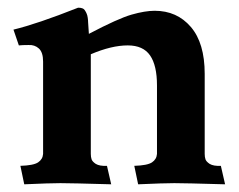

<svg xmlns="http://www.w3.org/2000/svg" viewBox="-20 -476 622 499"><path d="M211 -388Q287 -428 322 -438Q357 -448 382 -448Q440 -448 476 -406Q512 -364 512 -284V-76Q512 -68 514 -62Q516 -56 525 -50Q535 -44 554 -45L565 3Q460 0 433 0Q406 0 339 3L329 -45Q363 -46 375 -54Q387 -62 388 -76V-254Q388 -306 370 -332Q352 -358 312 -358Q270 -358 216 -335V-76Q216 -68 218 -62Q220 -56 229 -50Q239 -44 258 -45L269 3Q164 0 137 0Q110 0 43 3L33 -45Q67 -46 79 -54Q91 -62 92 -76V-316Q92 -340 81 -350Q70 -360 54 -359Q38 -359 29 -358L15 -399Q77 -414 183 -456Q196 -456 200 -450Q204 -444 205 -441Q207 -437 208 -430Q209 -423 209 -418Q209 -413 210 -403Q211 -393 211 -388Z"/></svg>

Font: Lusitana
Style: Bold
Weight: 700
Designer: Ana Paula Megda
Foundry: Ana Paula Megda
Version: Version 1.001; ttfautohint (v1.4.1)